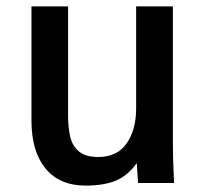

<svg xmlns="http://www.w3.org/2000/svg" viewBox="-20 -570 640 598"><path d="M78 -195V-550H192V-213.5Q192 -171 199 -142.8Q206 -114.5 226.5 -97.8Q247 -81 286 -81Q345.5 -81 374.8 -123.8Q404 -166.5 404 -232V-550H518.5V-119Q518.5 -87 520.5 -41L522 0H410L406 -62Q377.5 -22.5 340.5 -7.2Q303.5 8 246.5 8Q165.5 8 121.8 -45.2Q78 -98.5 78 -195Z"/></svg>

Font: JuliaMono SemiBold
Style: Regular
Weight: 600
Monospace: yes
Designer: cormullion
Foundry: corm
Version: Version 0.055; ttfautohint (v1.8.4)